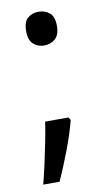

<svg xmlns="http://www.w3.org/2000/svg" viewBox="-80 -591 428 762"><g transform="rotate(-10 134.0 -210.5)"><path d="M183 -105Q170 -53 145.5 11.5Q121 76 97 129H31Q41 91 50.5 47.5Q60 4 68.5 -38.5Q77 -81 82 -116H176ZM70 -482Q70 -520 88 -535Q106 -550 131 -550Q157 -550 175.5 -535Q194 -520 194 -482Q194 -446 175.5 -430Q157 -414 131 -414Q106 -414 88 -430Q70 -446 70 -482Z"/></g></svg>

Font: Noto Sans Ol Chiki
Style: Regular
Weight: 400
Designer: Monotype Design Team, Lewis McGuffie
Foundry: Monotype Imaging Inc.
Version: Version 2.003